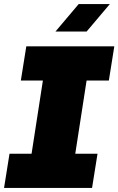

<svg xmlns="http://www.w3.org/2000/svg" viewBox="-29 -929 585 949"><path d="M-9 0 18 -169H127L183 -531H74L101 -700H536L509 -531H399L343 -169H453L426 0ZM245 -773 360 -909H514L399 -773Z"/></svg>

Font: MuseoModerno Black
Style: Italic
Weight: 900
Italic angle: -9°
Designer: Pablo Cosgaya, Héctor Gatti, Marcela Romero, and the Authors of The MuseoModerno Project.
Foundry: Omnibus-Type Team
Version: Version 1.003